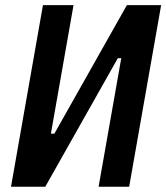

<svg xmlns="http://www.w3.org/2000/svg" viewBox="-20 -713 635 733"><path d="M22 0H152.8L429.7 -490.7H442.9L356.4 0H473.1L595.2 -693.4H464.4L187.5 -202.6H174.3L260.7 -693.4H144Z"/></svg>

Font: Cascadia Code SemiBold
Style: Italic
Weight: 600
Italic angle: -10°
Monospace: yes
Designer: Aaron Bell
Foundry: Saja Typeworks
Version: Version 2404.023